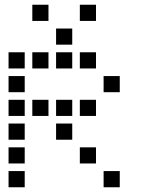

<svg xmlns="http://www.w3.org/2000/svg" viewBox="-20 -804 640 808"><path d="M117 -784Q116 -784 116 -784Q116 -784 116 -783V-717Q116 -716 116 -716Q116 -716 117 -716H183Q184 -716 184 -716Q184 -716 184 -717V-783Q184 -784 184 -784Q184 -784 183 -784ZM317 -784Q316 -784 316 -784Q316 -784 316 -783V-717Q316 -716 316 -716Q316 -716 317 -716H383Q384 -716 384 -716Q384 -716 384 -717V-783Q384 -784 384 -784Q384 -784 383 -784ZM217 -684Q216 -684 216 -684Q216 -684 216 -683V-617Q216 -616 216 -616Q216 -616 217 -616H283Q284 -616 284 -616Q284 -616 284 -617V-683Q284 -684 284 -684Q284 -684 283 -684ZM17 -584Q16 -584 16 -584Q16 -584 16 -583V-517Q16 -516 16 -516Q16 -516 17 -516H83Q84 -516 84 -516Q84 -516 84 -517V-583Q84 -584 84 -584Q84 -584 83 -584ZM117 -584Q116 -584 116 -584Q116 -584 116 -583V-517Q116 -516 116 -516Q116 -516 117 -516H183Q184 -516 184 -516Q184 -516 184 -517V-583Q184 -584 184 -584Q184 -584 183 -584ZM217 -584Q216 -584 216 -584Q216 -584 216 -583V-517Q216 -516 216 -516Q216 -516 217 -516H283Q284 -516 284 -516Q284 -516 284 -517V-583Q284 -584 284 -584Q284 -584 283 -584ZM317 -584Q316 -584 316 -584Q316 -584 316 -583V-517Q316 -516 316 -516Q316 -516 317 -516H383Q384 -516 384 -516Q384 -516 384 -517V-583Q384 -584 384 -584Q384 -584 383 -584ZM17 -484Q16 -484 16 -484Q16 -484 16 -483V-417Q16 -416 16 -416Q16 -416 17 -416H83Q84 -416 84 -416Q84 -416 84 -417V-483Q84 -484 84 -484Q84 -484 83 -484ZM417 -484Q416 -484 416 -484Q416 -484 416 -483V-417Q416 -416 416 -416Q416 -416 417 -416H483Q484 -416 484 -416Q484 -416 484 -417V-483Q484 -484 484 -484Q484 -484 483 -484ZM17 -384Q16 -384 16 -384Q16 -384 16 -383V-317Q16 -316 16 -316Q16 -316 17 -316H83Q84 -316 84 -316Q84 -316 84 -317V-383Q84 -384 84 -384Q84 -384 83 -384ZM117 -384Q116 -384 116 -384Q116 -384 116 -383V-317Q116 -316 116 -316Q116 -316 117 -316H183Q184 -316 184 -316Q184 -316 184 -317V-383Q184 -384 184 -384Q184 -384 183 -384ZM217 -384Q216 -384 216 -384Q216 -384 216 -383V-317Q216 -316 216 -316Q216 -316 217 -316H283Q284 -316 284 -316Q284 -316 284 -317V-383Q284 -384 284 -384Q284 -384 283 -384ZM317 -384Q316 -384 316 -384Q316 -384 316 -383V-317Q316 -316 316 -316Q316 -316 317 -316H383Q384 -316 384 -316Q384 -316 384 -317V-383Q384 -384 384 -384Q384 -384 383 -384ZM17 -284Q16 -284 16 -284Q16 -284 16 -283V-217Q16 -216 16 -216Q16 -216 17 -216H83Q84 -216 84 -216Q84 -216 84 -217V-283Q84 -284 84 -284Q84 -284 83 -284ZM217 -284Q216 -284 216 -284Q216 -284 216 -283V-217Q216 -216 216 -216Q216 -216 217 -216H283Q284 -216 284 -216Q284 -216 284 -217V-283Q284 -284 284 -284Q284 -284 283 -284ZM17 -184Q16 -184 16 -184Q16 -184 16 -183V-117Q16 -116 16 -116Q16 -116 17 -116H83Q84 -116 84 -116Q84 -116 84 -117V-183Q84 -184 84 -184Q84 -184 83 -184ZM317 -184Q316 -184 316 -184Q316 -184 316 -183V-117Q316 -116 316 -116Q316 -116 317 -116H383Q384 -116 384 -116Q384 -116 384 -117V-183Q384 -184 384 -184Q384 -184 383 -184ZM17 -84Q16 -84 16 -84Q16 -84 16 -83V-17Q16 -16 16 -16Q16 -16 17 -16H83Q84 -16 84 -16Q84 -16 84 -17V-83Q84 -84 84 -84Q84 -84 83 -84ZM417 -84Q416 -84 416 -84Q416 -84 416 -83V-17Q416 -16 416 -16Q416 -16 417 -16H483Q484 -16 484 -16Q484 -16 484 -17V-83Q484 -84 484 -84Q484 -84 483 -84Z"/></svg>

Font: Doto SemiBold
Style: Regular
Weight: 600
Monospace: yes
Version: Version 1.000